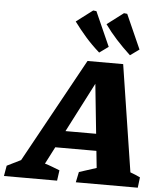

<svg xmlns="http://www.w3.org/2000/svg" viewBox="-116 -1009 898 1062"><g transform="rotate(5 333.0 -477.5)"><path d="M641 -81Q655 -76 669.5 -70Q684 -64 696 -58L689 0H345L357 -58L453 -89L398 -621L437 -614L166 -88Q187 -82 207.5 -74Q228 -66 249 -58L241 0H-54L-44 -58L33 -96L351 -674H549ZM140 -183 183 -277H539L549 -183ZM411 -726Q366 -766 332 -805Q298 -844 267 -886L358 -955L376 -953L461 -762ZM582 -726Q538 -767 503 -805.5Q468 -844 438 -886L529 -955L547 -953L632 -762Z"/></g></svg>

Font: Piazzolla Thin Black
Style: Italic
Weight: 900
Italic angle: -11.3°
Version: Version 2.005